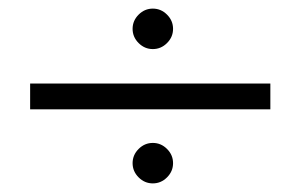

<svg xmlns="http://www.w3.org/2000/svg" viewBox="-20 -458 698 446"><path d="M368 -112Q382 -98 382 -79Q382 -60 368 -46Q354 -32 335 -32Q316 -32 302 -46Q288 -60 288 -79Q288 -98 302 -112Q316 -126 335 -126Q354 -126 368 -112ZM368 -424Q382 -410 382 -391Q382 -372 368 -358Q354 -344 335 -344Q316 -344 302 -358Q288 -372 288 -391Q288 -410 302 -424Q316 -438 335 -438Q354 -438 368 -424ZM50 -204V-264H608V-204Z"/></svg>

Font: HansKendrickRegular
Style: Regular
Weight: 400
Designer: Alfredo Marco Pradil
Foundry: Hanken Studio
Version: Version 1.000;PS 001.001;hotconv 1.0.56